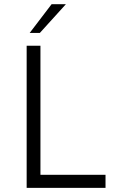

<svg xmlns="http://www.w3.org/2000/svg" viewBox="-20 -912 564 932"><path d="M124 -752 230.5 -891.6H299.8L173.3 -752ZM109.4 0V-689.9H176.3V-63.5H492.2V0Z"/></svg>

Font: HK Grotesk Legacy
Style: Regular
Weight: 400
Designer: Alfredo Marco Pradil
Foundry: Hanken Design Co.
Version: Version 2.022;PS 002.022;hotconv 1.0.88;makeotf.lib2.5.64775